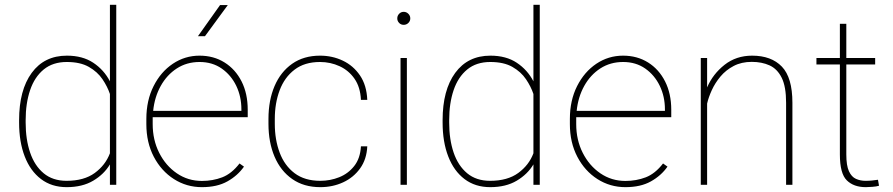

<svg xmlns="http://www.w3.org/2000/svg" viewBox="-20 -770 3720 800"><path d="M59.6 -259.3V-269.5Q59.6 -394.5 112.1 -466.3Q164.6 -538.1 258.8 -538.1Q324.2 -538.1 368.7 -508.5Q413.1 -479 438 -431.2V-750H464.4V0H438V-85Q413.6 -43.9 368.4 -17.1Q323.2 9.8 257.8 9.8Q195.3 9.8 150.9 -23.9Q106.4 -57.6 83 -118.2Q59.6 -178.7 59.6 -259.3ZM86.9 -269.5V-259.3Q86.9 -189 105.5 -134.3Q124 -79.6 161.9 -48.1Q199.7 -16.6 257.3 -16.6Q330.1 -16.6 374.8 -49.3Q419.4 -82 438 -131.3V-378.4Q427.7 -409.2 407 -439.9Q386.2 -470.7 350.3 -491.2Q314.5 -511.7 258.3 -511.7Q200.2 -511.7 162.1 -480.5Q124 -449.2 105.5 -394.5Q86.9 -339.8 86.9 -269.5Z M821.3 9.8Q757.3 9.8 704.6 -23.9Q651.9 -57.6 620.8 -116.9Q589.8 -176.3 589.8 -252.9V-274.4Q589.8 -351.6 619.9 -411.1Q649.9 -470.7 700.2 -504.4Q750.5 -538.1 811.5 -538.1Q870.1 -538.1 915.5 -509.8Q960.9 -481.4 986.6 -430.7Q1012.2 -379.9 1012.2 -312.5V-281.7H616.2Q616.2 -278.3 616.2 -274.4V-252.9Q616.2 -187 643.3 -133.3Q670.4 -79.6 716.8 -47.9Q763.2 -16.1 821.3 -16.1Q866.7 -16.1 906 -31.2Q945.3 -46.4 978 -88.9L996.6 -75.7Q970.2 -38.1 927.5 -14.2Q884.8 9.8 821.3 9.8ZM811.5 -511.7Q758.3 -511.7 716.8 -484.9Q675.3 -458 649.7 -411.9Q624 -365.7 618.2 -308.1H985.8V-314.5Q985.8 -367.7 964.4 -412.4Q942.9 -457 903.8 -484.4Q864.7 -511.7 811.5 -511.7ZM804.7 -619.1 897 -749H929.2L834 -619.1Z M1314.5 -16.6Q1356 -16.6 1393.3 -31.5Q1430.7 -46.4 1455.8 -78.1Q1481 -109.9 1483.9 -160.2H1510.3Q1507.8 -106.4 1480.5 -68.4Q1453.1 -30.3 1409.7 -10.3Q1366.2 9.8 1314.5 9.8Q1246.1 9.8 1197.8 -23.9Q1149.4 -57.6 1124 -117.2Q1098.6 -176.8 1098.6 -253.9V-274.4Q1098.6 -352.1 1124 -411.4Q1149.4 -470.7 1197.5 -504.4Q1245.6 -538.1 1313.5 -538.1Q1364.7 -538.1 1408.4 -517.3Q1452.1 -496.6 1480 -455.6Q1507.8 -414.6 1510.3 -354H1483.9Q1481.4 -406.7 1457.3 -441.7Q1433.1 -476.6 1395 -494.1Q1356.9 -511.7 1313.5 -511.7Q1249 -511.7 1207.3 -479.7Q1165.5 -447.8 1145.3 -394Q1125 -340.3 1125 -274.4V-253.9Q1125 -188 1145.3 -134Q1165.5 -80.1 1207.5 -48.3Q1249.5 -16.6 1314.5 -16.6Z M1635.3 -693.4Q1635.3 -704.6 1643.1 -712.6Q1650.9 -720.7 1662.1 -720.7Q1673.3 -720.7 1681.4 -712.6Q1689.5 -704.6 1689.5 -693.4Q1689.5 -682.1 1681.4 -674.3Q1673.3 -666.5 1662.1 -666.5Q1650.9 -666.5 1643.1 -674.3Q1635.3 -682.1 1635.3 -693.4ZM1675.3 -528.3V0H1648.9V-528.3Z M1824.2 -259.3V-269.5Q1824.2 -394.5 1876.7 -466.3Q1929.2 -538.1 2023.4 -538.1Q2088.9 -538.1 2133.3 -508.5Q2177.7 -479 2202.6 -431.2V-750H2229V0H2202.6V-85Q2178.2 -43.9 2133.1 -17.1Q2087.9 9.8 2022.5 9.8Q1960 9.8 1915.5 -23.9Q1871.1 -57.6 1847.7 -118.2Q1824.2 -178.7 1824.2 -259.3ZM1851.6 -269.5V-259.3Q1851.6 -189 1870.1 -134.3Q1888.7 -79.6 1926.5 -48.1Q1964.4 -16.6 2022 -16.6Q2094.7 -16.6 2139.4 -49.3Q2184.1 -82 2202.6 -131.3V-378.4Q2192.4 -409.2 2171.6 -439.9Q2150.9 -470.7 2115 -491.2Q2079.1 -511.7 2022.9 -511.7Q1964.8 -511.7 1926.8 -480.5Q1888.7 -449.2 1870.1 -394.5Q1851.6 -339.8 1851.6 -269.5Z M2585.9 9.8Q2522 9.8 2469.2 -23.9Q2416.5 -57.6 2385.5 -116.9Q2354.5 -176.3 2354.5 -252.9V-274.4Q2354.5 -351.6 2384.5 -411.1Q2414.6 -470.7 2464.8 -504.4Q2515.1 -538.1 2576.2 -538.1Q2634.8 -538.1 2680.2 -509.8Q2725.6 -481.4 2751.2 -430.7Q2776.9 -379.9 2776.9 -312.5V-281.7H2380.9Q2380.9 -278.3 2380.9 -274.4V-252.9Q2380.9 -187 2408 -133.3Q2435.1 -79.6 2481.4 -47.9Q2527.8 -16.1 2585.9 -16.1Q2631.3 -16.1 2670.7 -31.2Q2710 -46.4 2742.7 -88.9L2761.2 -75.7Q2734.9 -38.1 2692.1 -14.2Q2649.4 9.8 2585.9 9.8ZM2576.2 -511.7Q2522.9 -511.7 2481.4 -484.9Q2439.9 -458 2414.3 -411.9Q2388.7 -365.7 2382.8 -308.1H2750.5V-314.5Q2750.5 -367.7 2729 -412.4Q2707.5 -457 2668.5 -484.4Q2629.4 -511.7 2576.2 -511.7Z M3112.3 -512.2Q3069.3 -512.2 3036.9 -495.1Q3004.4 -478 2981.9 -451.2Q2959.5 -424.3 2945.8 -394.3Q2932.1 -364.3 2926.3 -338.4V0H2899.9V-528.3H2926.3V-405.8Q2950.2 -461.4 2998.8 -499.8Q3047.4 -538.1 3113.8 -538.1Q3193.8 -538.1 3237.8 -492.4Q3281.7 -446.8 3281.7 -341.8V0H3255.4V-341.8Q3255.4 -409.2 3237.1 -446Q3218.8 -482.9 3186.5 -497.6Q3154.3 -512.2 3112.3 -512.2Z M3626.5 -528.3V-501.5H3506.3V-126.5Q3506.3 -80.1 3517.3 -56.4Q3528.3 -32.7 3546.6 -24.7Q3564.9 -16.6 3585.9 -16.6Q3601.1 -16.6 3612.8 -17.8Q3624.5 -19 3638.2 -21L3642.6 3.9Q3631.8 7.3 3614.7 8.5Q3597.7 9.8 3587.4 9.8Q3537.1 9.8 3508.3 -18.6Q3479.5 -46.9 3479.5 -126.5V-501.5H3381.8V-528.3H3479.5V-670.9H3506.3V-528.3Z"/></svg>

Font: Vazirmatn RD Thin
Style: Regular
Weight: 100
Designer: Saber Rastikerdar
Foundry: Saber Rastikerdar
Version: Version 32.102